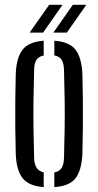

<svg xmlns="http://www.w3.org/2000/svg" viewBox="-20 -777 411 804"><path d="M46 -131.5Q44.5 -181.5 44 -240.2Q43.5 -299 44 -358.2Q44.5 -417.5 46 -468.5Q49 -537 75 -569.5Q101 -602 163 -606.5V-544.5Q142 -540.5 132.8 -526.8Q123.5 -513 123 -485Q121 -417.5 120.2 -358.8Q119.5 -300 120.2 -241Q121 -182 123 -115Q124 -63 163 -55.5V6.5Q101 2 75 -30.5Q49 -63 46 -131.5ZM207.5 6.5V-55Q228.5 -59 237.8 -73Q247 -87 248 -115Q250 -182.5 250.8 -241.2Q251.5 -300 250.8 -358.8Q250 -417.5 248 -485Q247 -513.5 237.8 -527.2Q228.5 -541 207.5 -545V-606.5Q270.5 -602 296 -569.2Q321.5 -536.5 325 -468.5Q326.5 -418.5 327 -359.8Q327.5 -301 327 -241.8Q326.5 -182.5 325 -131.5Q321.5 -63 296 -30.2Q270.5 2.5 207.5 6.5ZM104 -640.5 186 -757H242L160.5 -640.5ZM203.5 -640.5 285 -757H341.5L260 -640.5Z"/></svg>

Font: Big Shoulders Stencil Display Medium
Style: Regular
Weight: 500
Designer: Patric King
Foundry: XO Type Co
Version: Version 1.000